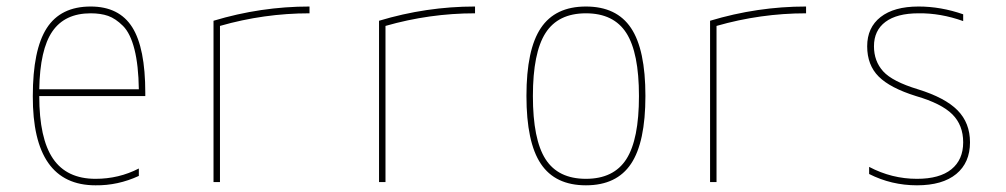

<svg xmlns="http://www.w3.org/2000/svg" viewBox="-20 -550 3040 580"><path d="M98.6 -259.8Q98.6 -131.8 140.1 -70.8Q181.6 -9.8 268.6 -9.8Q338.9 -9.8 399.4 -41V-18.6Q335.9 10.7 268.6 9.8Q78.1 9.8 79.1 -259.8Q79.1 -399.4 121.1 -464.8Q163.1 -530.3 253.9 -530.3Q339.8 -530.3 379.4 -467.8Q418.9 -405.3 418.9 -269.5V-259.8ZM98.6 -280.3H399.4Q398.4 -352.5 386.2 -400.9Q374 -449.2 351.6 -471.7Q329.1 -494.1 306.6 -502Q284.2 -509.8 253.9 -509.8Q175.8 -509.8 138.2 -455.1Q100.6 -400.4 98.6 -280.3Z M625 -487.3Q767.6 -530.3 915 -530.3V-509.8Q777.3 -509.8 644.5 -471.7V0H625Z M1125 -487.3Q1267.6 -530.3 1415 -530.3V-509.8Q1277.3 -509.8 1144.5 -471.7V0H1125Z M1627.9 -69.3Q1666 -9.8 1750 -9.8Q1834 -9.8 1872.1 -69.3Q1910.2 -128.9 1910.2 -259.8Q1910.2 -390.6 1872.1 -450.2Q1834 -509.8 1750 -509.8Q1666 -509.8 1627.9 -450.2Q1589.8 -390.6 1589.8 -259.8Q1589.8 -128.9 1627.9 -69.3ZM1886.2 -55.2Q1842.8 9.8 1750 9.8Q1657.2 9.8 1613.8 -55.2Q1570.3 -120.1 1570.3 -260.3Q1570.3 -400.4 1613.8 -465.3Q1657.2 -530.3 1750 -530.3Q1842.8 -530.3 1886.2 -465.3Q1929.7 -400.4 1929.7 -260.3Q1929.7 -120.1 1886.2 -55.2Z M2125 -487.3Q2267.6 -530.3 2415 -530.3V-509.8Q2277.3 -509.8 2144.5 -471.7V0H2125Z M2754.9 -530.3Q2822.3 -530.3 2889.6 -506.8V-486.3Q2821.3 -510.7 2754.9 -509.8Q2689.5 -509.8 2654.8 -483.9Q2620.1 -458 2620.1 -410.2Q2620.1 -365.2 2647.9 -334.5Q2675.8 -303.7 2752.9 -280.3Q2835 -254.9 2872.6 -216.8Q2910.2 -178.7 2910.2 -120.1Q2910.2 -58.6 2868.7 -24.4Q2827.1 9.8 2750 9.8Q2672.9 9.8 2605.5 -24.4V-45.9Q2673.8 -9.8 2750 -9.8Q2818.4 -9.8 2854 -38.6Q2889.6 -67.4 2889.6 -120.1Q2889.6 -171.9 2856.9 -204.6Q2824.2 -237.3 2747.1 -259.8Q2668.9 -284.2 2634.3 -318.8Q2599.6 -353.5 2599.6 -410.2Q2599.6 -466.8 2640.1 -498.5Q2680.7 -530.3 2754.9 -530.3Z"/></svg>

Font: Mgen+ 1mn thin
Style: Regular
Weight: 100
Designer: [Source Han Sans]
Ryoko NISHIZUKA  (kana & ideographs); Paul D. Hunt (Latin, Greek & Cyrillic); Wenlong ZHANG  (bopomofo
Version: Version 1.059.20150602